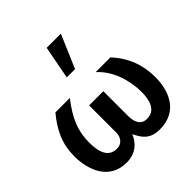

<svg xmlns="http://www.w3.org/2000/svg" viewBox="-214 -973 1148 1148"><g transform="rotate(-45 359.5 -399.0)"><path d="M119 -501C49 -417 13 -338 13 -235C13 -116 64 13 208 13C287 13 331 -32 352 -84C376 -34 404 13 488 13C645 13 691 -115 691 -228C691 -325 661 -418 584 -501H459C536 -434 570 -320 570 -223C570 -160 555 -86 479 -86C432 -86 411 -122 411 -179V-388H291V-159C291 -120 269 -87 225 -87C159 -87 134 -143 134 -230C134 -330 166 -404 241 -501ZM475 -811H355L315 -601H385Z"/></g></svg>

Font: Perun SemiBold
Style: Regular
Weight: 600
Foundry: Copyright (c) Stefan Peev, Context Ltd, 2016
Version: Version 1.089